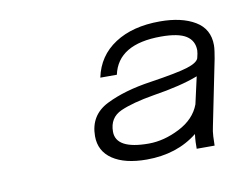

<svg xmlns="http://www.w3.org/2000/svg" viewBox="-41 -796 436 343"><g transform="rotate(-10 177.0 -624.5)"><path d="M201 -505Q161.5 -505 139.2 -520Q117 -535 117 -562Q117 -600 150.2 -616.8Q183.5 -633.5 232 -640.5Q281.5 -648 299.8 -653.8Q318 -659.5 321 -667.5Q322 -671.5 322.8 -675.5Q323.5 -679.5 323.5 -681.5Q323.5 -699 309.5 -708Q295.5 -717 264 -717Q186 -717 174.5 -663.5H144.5Q152.5 -702 184.8 -723Q217 -744 266.5 -744Q306 -744 330.2 -729.5Q354.5 -715 354.5 -685.5Q354.5 -681 353.5 -674Q352.5 -667 351.5 -661.5L327.5 -543Q325.5 -534.5 325 -525Q324.5 -515.5 324.5 -508.5H292Q292 -513.5 292.2 -520.5Q292.5 -527.5 293.5 -535Q256 -505 201 -505ZM150 -564.5Q150 -532.5 209.5 -532.5Q237 -532.5 265.5 -547Q294 -561.5 303.5 -587L314.5 -636Q283.5 -624 232.5 -616Q194 -609.5 172 -599.8Q150 -590 150 -564.5Z"/></g></svg>

Font: Epilogue Light
Style: Italic
Weight: 300
Italic angle: -12°
Designer: Tyler Finck
Foundry: Etcetera Type Co
Version: Version 2.111; ttfautohint (v1.8.3)